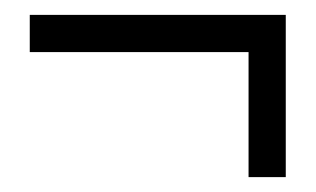

<svg xmlns="http://www.w3.org/2000/svg" viewBox="-20 -388 424 258"><path d="M314 -150H364V-368H20V-318H314Z"/></svg>

Font: Secuela Light
Style: Regular
Weight: 300
Designer: Fernando Haro
Foundry: deFharo
Version: Version 1.708